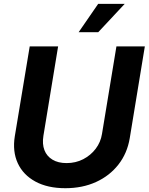

<svg xmlns="http://www.w3.org/2000/svg" viewBox="-20 -969 774 1000"><path d="M320.3 11.2Q228 11.2 164.3 -23.4Q100.6 -58.1 72.5 -119.1Q44.4 -180.2 57.1 -259.3L134.8 -727.5H282.7L206.1 -261.7Q199.2 -218.8 211.4 -187Q223.6 -155.3 253.2 -137.5Q282.7 -119.6 326.7 -119.6Q374.5 -119.6 413.6 -139.9Q452.6 -160.2 478.5 -194.3Q504.4 -228.5 511.2 -271.5L586.4 -727.5H734.4L655.8 -249.5Q642.6 -170.4 596.7 -111.8Q550.8 -53.2 480 -21Q409.2 11.2 320.3 11.2ZM389.6 -801.3 491.2 -948.7H629.4L491.7 -801.3Z"/></svg>

Font: Inter 24pt
Style: Bold Italic
Weight: 700
Italic angle: -9.3988°
Version: Version 4.001;git-66647c0bb